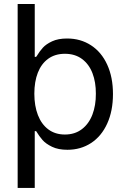

<svg xmlns="http://www.w3.org/2000/svg" viewBox="-20 -727 619 946"><path d="M151.2 -707.2V-406.1L129.1 -270L151.2 -99.4V198.9H67V-707.2ZM161.6 -451.7Q175.1 -474.1 191.1 -491.9Q207.2 -509.7 236.9 -523.5Q266.6 -537.3 310.8 -537.3Q377.1 -537.3 428.5 -503.8Q480 -470.3 508.3 -408.3Q536.6 -346.3 536.6 -263.8Q536.6 -180.6 508.3 -118.3Q480 -55.9 428.9 -22.4Q377.8 11 312.2 11Q266.9 11 236.4 -3.8Q205.8 -18.6 189.6 -37.1Q173.3 -55.6 159.5 -78.7L158.1 -80.8H117.4V-446.8H158.1Q158.8 -447.9 159.7 -449.2Q160.6 -450.6 161.6 -451.7ZM299.7 -462Q251.4 -462 217.5 -437.5Q183.7 -413 166.4 -368.8Q149.2 -324.6 149.2 -265.2Q149.2 -205.5 166.8 -160Q184.4 -114.6 218.2 -89.4Q252.1 -64.2 299.7 -64.2Q348.8 -64.2 383.3 -90.5Q417.8 -116.7 435.3 -162.3Q452.7 -207.9 452.3 -265.2Q452.7 -321.8 435.6 -366.4Q418.5 -410.9 384 -436.5Q349.4 -462 299.7 -462Z"/></svg>

Font: Pretendard Variable
Style: Regular
Weight: 400
Designer: Base glyphs from Inter by Rasmus Andersson; Hangul glyphs from Noto Sans CJK(Source Han Sans) by Jang Soo-young and Kang
Foundry: Kil Hyung-jin
Version: Version 1.100;FEAKit 1.0